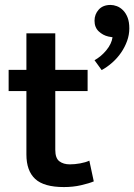

<svg xmlns="http://www.w3.org/2000/svg" viewBox="-20 -758 544 778"><path d="M335 -389H204V-151Q204 -117 220.5 -104.5Q237 -92 263 -92Q283 -92 305 -96Q327 -100 342 -107L360 -23Q341 -15 308.5 -7.5Q276 0 239 0Q158 0 122.5 -33Q87 -66 87 -132V-389H15V-475H87V-623H204V-475H335ZM419 -610Q397 -615 380 -631Q363 -647 363 -674Q363 -700 380 -719Q397 -738 428 -738Q440 -738 453.5 -733Q467 -728 478.5 -716.5Q490 -705 497 -687Q504 -669 504 -643Q504 -617 495 -592Q486 -567 470.5 -544.5Q455 -522 434.5 -504Q414 -486 392 -474L363 -514Q390 -529 411 -554.5Q432 -580 436 -607Z"/></svg>

Font: Mukta Malar SemiBold
Style: Regular
Weight: 600
Designer: Aadarsh Rajan, Girish Dalvi, Yashodeep Gholap
Foundry: Ek Type
Version: Version 2.538;PS 1.000;hotconv 16.6.51;makeotf.lib2.5.65220;